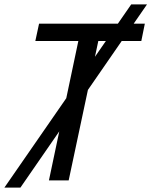

<svg xmlns="http://www.w3.org/2000/svg" viewBox="-71 -822 690 875"><path d="M-51 33 527 -802H599L22 33ZM152 0 286 -635H90L107 -714H589L573 -635H377L242 0Z"/></svg>

Font: Noto IKEA Latin
Style: Italic
Weight: 400
Italic angle: -12°
Designer: Monotype Design Team
Foundry: Monotype Imaging Inc.
Version: Version 1.0